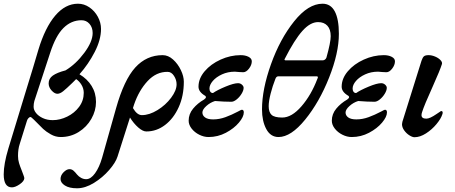

<svg xmlns="http://www.w3.org/2000/svg" viewBox="-79 -724 2450 1034"><path d="M-59 215Q-59 159 -34 76Q-26 48 55 -216Q107 -384 128 -457Q164 -576 218.5 -640Q273 -704 341 -704Q374 -704 402.5 -684.5Q431 -665 448 -633.5Q465 -602 465 -568Q465 -510 431 -444Q397 -378 349 -324Q391 -299 414.5 -261Q438 -223 438 -175Q438 -128 413 -84Q388 -40 344.5 -13Q301 14 248 14Q220 14 194.5 -0.5Q169 -15 153.5 -29.5Q138 -44 104 -79Q89 -94 85 -94Q80 -94 74 -87.5Q68 -81 66 -73L27 52Q18 79 18 116Q18 136 23.5 154Q29 172 34.5 185Q40 198 41 202Q43 208 47.5 219.5Q52 231 52 236Q51 252 27 268.5Q3 285 -15 285Q-59 285 -59 215ZM372 -224Q372 -247 360 -267Q348 -287 331 -298Q331 -298 310 -277Q278 -246 261 -232.5Q244 -219 230 -219Q215 -219 199 -236.5Q183 -254 183 -275Q183 -301 205.5 -317Q228 -333 274 -345Q330 -379 375 -439.5Q420 -500 420 -546Q420 -576 403 -595.5Q386 -615 360 -615Q305 -615 263 -573.5Q221 -532 191 -439L106 -180Q102 -165 102 -149Q102 -132 115 -115.5Q128 -99 151.5 -88Q175 -77 205 -77Q244 -77 283 -96Q322 -115 347 -148.5Q372 -182 372 -224Z M911 -284Q911 -208 883.5 -147Q856 -86 810 -51Q764 -16 709 -16Q690 -16 665.5 -37.5Q641 -59 621 -91L554 119Q544 151 509 191.5Q474 232 427 261Q380 290 336 290Q294 290 270.5 275Q247 260 247 240Q247 220 263.5 203.5Q280 187 295 187Q307 187 316 194.5Q325 202 336 216Q345 227 358 234Q371 241 385 241Q410 241 433 209Q456 177 471 125L546 -141Q589 -294 649.5 -360.5Q710 -427 797 -427Q827 -427 853 -403.5Q879 -380 895 -346.5Q911 -313 911 -284ZM872 -270Q872 -294 858 -315.5Q844 -337 824 -337Q763 -338 716 -287.5Q669 -237 643 -161L637 -142Q659 -104 685 -104Q725 -104 769 -131Q813 -158 842.5 -197.5Q872 -237 872 -270Z M937 -74Q937 -110 961 -139Q985 -168 1020 -188Q1030 -195 1030 -201Q1030 -205 1026 -208Q990 -229 990 -257Q990 -301 1023 -340Q1056 -379 1109 -403Q1162 -427 1217 -427Q1242 -427 1259.5 -418Q1277 -409 1277 -394Q1277 -374 1262 -354.5Q1247 -335 1231 -335L1210 -336Q1194 -338 1186 -338Q1148 -338 1116.5 -323.5Q1085 -309 1067 -288Q1049 -267 1049 -247Q1049 -236 1054 -229.5Q1059 -223 1068 -223Q1091 -239 1135.5 -257.5Q1180 -276 1203 -276Q1215 -276 1224 -268Q1233 -260 1233 -251Q1233 -237 1222 -219Q1211 -201 1195.5 -188.5Q1180 -176 1167 -176Q1129 -176 1079 -180Q1053 -172 1032 -153Q1011 -134 1011 -118Q1011 -102 1025.5 -91.5Q1040 -81 1069 -81Q1102 -81 1135 -93Q1168 -105 1202 -123Q1220 -133 1223 -133Q1234 -133 1234 -119Q1234 -95 1207.5 -63.5Q1181 -32 1137.5 -9Q1094 14 1044 14Q1019 14 994 1.5Q969 -11 953 -31.5Q937 -52 937 -74Z M1332 -135Q1332 -243 1380.5 -378.5Q1429 -514 1505 -609Q1581 -704 1658 -704Q1702 -704 1724 -662.5Q1746 -621 1746 -542Q1746 -439 1693.5 -306.5Q1641 -174 1564.5 -80Q1488 14 1421 14Q1378 14 1355 -29Q1332 -72 1332 -135ZM1659 -399Q1666 -399 1671.5 -403.5Q1677 -408 1679 -414Q1702 -496 1702 -529Q1702 -566 1684 -585.5Q1666 -605 1634 -605Q1592 -605 1549.5 -557.5Q1507 -510 1455 -408L1453 -404Q1453 -399 1460 -399ZM1630 -299Q1633 -305 1633 -308Q1633 -313 1625 -313H1420Q1409 -313 1404 -299Q1389 -261 1378.5 -220Q1368 -179 1368 -152Q1368 -120 1383.5 -105.5Q1399 -91 1441 -91Q1492 -91 1544.5 -151.5Q1597 -212 1630 -299Z M1708 -74Q1708 -110 1732 -139Q1756 -168 1791 -188Q1801 -195 1801 -201Q1801 -205 1797 -208Q1761 -229 1761 -257Q1761 -301 1794 -340Q1827 -379 1880 -403Q1933 -427 1988 -427Q2013 -427 2030.5 -418Q2048 -409 2048 -394Q2048 -374 2033 -354.5Q2018 -335 2002 -335L1981 -336Q1965 -338 1957 -338Q1919 -338 1887.5 -323.5Q1856 -309 1838 -288Q1820 -267 1820 -247Q1820 -236 1825 -229.5Q1830 -223 1839 -223Q1862 -239 1906.5 -257.5Q1951 -276 1974 -276Q1986 -276 1995 -268Q2004 -260 2004 -251Q2004 -237 1993 -219Q1982 -201 1966.5 -188.5Q1951 -176 1938 -176Q1900 -176 1850 -180Q1824 -172 1803 -153Q1782 -134 1782 -118Q1782 -102 1796.5 -91.5Q1811 -81 1840 -81Q1873 -81 1906 -93Q1939 -105 1973 -123Q1991 -133 1994 -133Q2005 -133 2005 -119Q2005 -95 1978.5 -63.5Q1952 -32 1908.5 -9Q1865 14 1815 14Q1790 14 1765 1.5Q1740 -11 1724 -31.5Q1708 -52 1708 -74Z M2086 -55Q2086 -60 2088 -68L2191 -397Q2197 -415 2204.5 -421Q2212 -427 2229 -427Q2246 -427 2264 -419.5Q2282 -412 2293 -400.5Q2304 -389 2301 -379Q2292 -349 2250 -255Q2206 -158 2194 -120Q2191 -111 2191 -104Q2191 -85 2217 -85Q2236 -85 2272 -110Q2295 -126 2296 -126Q2305 -126 2305 -118Q2305 -112 2303 -108Q2296 -85 2271.5 -55.5Q2247 -26 2215 -5.5Q2183 15 2153 15Q2142 15 2126 5Q2110 -5 2098 -21.5Q2086 -38 2086 -55Z"/></svg>

Font: EB Garamond SemiBold
Style: Italic
Weight: 600
Italic angle: -17.2°
Designer: Georg Duffner and Octavio Pardo
Foundry: Georg Duffner
Version: Version 1.000